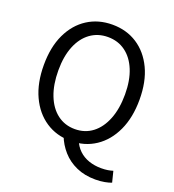

<svg xmlns="http://www.w3.org/2000/svg" viewBox="-162 -870 1067 1180"><g transform="rotate(20 371.0 -280.5)"><path d="M371 13.4Q279.2 13.4 208.6 -33.4Q138 -80.2 98 -166.2Q58.1 -252.2 58.1 -369.3Q58.1 -487 98 -571.3Q138 -655.6 208.6 -701Q279.2 -746.4 371 -746.4Q463.3 -746.4 533.7 -700.8Q604.1 -655.2 644 -571.1Q684 -487 684 -369.3Q684 -252.2 644 -166.2Q604.1 -80.2 533.7 -33.4Q463.3 13.4 371 13.4ZM371 -63.7Q437.1 -63.7 486 -101Q535 -138.4 562.1 -207.1Q589.2 -275.8 589.2 -369.3Q589.2 -460.8 562.1 -527.3Q535 -593.7 486 -629.5Q437.1 -665.4 371 -665.4Q305.6 -665.4 256.3 -629.5Q207.1 -593.7 180.2 -527.3Q153.3 -460.8 153.3 -369.3Q153.3 -275.8 180.2 -207.1Q207.1 -138.4 256.3 -101Q305.6 -63.7 371 -63.7ZM595.3 184.4Q525.7 184.4 471 160Q416.2 135.7 378.6 93.1Q340.9 50.5 321 -2.3L417.2 -9.8Q431.9 28.5 459.4 54.7Q486.9 80.9 524.6 93.9Q562.3 106.8 605.5 106.8Q630.1 106.8 648.9 103.7Q667.6 100.6 682.2 95.9L700.1 167.3Q683.6 174 656 179.2Q628.3 184.4 595.3 184.4Z"/></g></svg>

Font: Shanggu Sans SC VF
Style: Regular
Weight: 250
Designer: GuiWonder
Version: Version 1.021